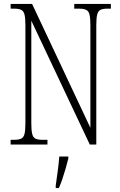

<svg xmlns="http://www.w3.org/2000/svg" viewBox="-20 -734 609 975"><path d="M34 0V-24H51Q75 -24 87.5 -30Q100 -36 104.5 -54Q109 -72 109 -109V-606Q109 -642 104.5 -660Q100 -678 87.5 -684Q75 -690 52 -690H34V-714H143L439 -85V-606Q439 -642 434.5 -660Q430 -678 417.5 -684Q405 -690 382 -690H357V-714H543V-690H526Q502 -690 490 -684Q478 -678 473.5 -660Q469 -642 469 -605V0H436L139 -629V-109Q139 -72 143.5 -54Q148 -36 160 -30Q172 -24 196 -24H221V0ZM263 208Q268 172 273 136Q278 100 281 61H327V71Q322 92 314 119.5Q306 147 297 174Q288 201 279 221H263Z"/></svg>

Font: Noto Serif Hebrew ExtraCondensed ExtraLight
Style: Regular
Weight: 200
Width: 2
Designer: Monotype Design Team
Foundry: Monotype Imaging Inc.
Version: Version 2.004; ttfautohint (v1.8.4.7-5d5b)